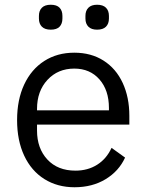

<svg xmlns="http://www.w3.org/2000/svg" viewBox="-20 -776 616 809"><path d="M144 -698V-709Q144 -731 156.5 -743.5Q169 -756 194 -756Q219 -756 231 -743.5Q243 -731 243 -709V-698Q243 -676 231 -663.5Q219 -651 194 -651Q169 -651 156.5 -663.5Q144 -676 144 -698ZM340 -698V-709Q340 -731 352.5 -743.5Q365 -756 389 -756Q414 -756 426.5 -743.5Q439 -731 439 -709V-698Q439 -676 426.5 -663.5Q414 -651 389 -651Q365 -651 352.5 -663.5Q340 -676 340 -698ZM52 -270Q52 -356 82 -420Q112 -484 166.5 -519Q221 -554 293 -554Q364 -554 416.5 -520.5Q469 -487 497 -426.5Q525 -366 525 -288V-251H136V-226Q136 -151 179.5 -104Q223 -57 298 -57Q350 -57 389.5 -82Q429 -107 450 -153L507 -112Q481 -55 425 -21Q369 13 294 13Q222 13 167 -21.5Q112 -56 82 -120Q52 -184 52 -270ZM136 -311H439V-321Q439 -396 399 -441.5Q359 -487 293 -487Q224 -487 180 -439.5Q136 -392 136 -317Z"/></svg>

Font: IBM Plex Sans SC
Style: Regular
Weight: 400
Designer: Mike Abbink; Paul van der Laan; Pieter van Rosmalen; Eunyou Noh; Wujin Sim; Chorong Kim; Dohee Lee; Yejin We; Jinhee Kim
Foundry: Sandoll Inc.
Version: Version 1.000